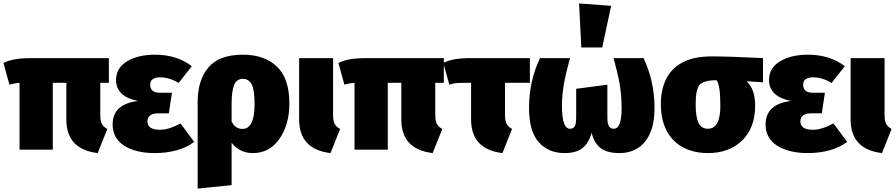

<svg xmlns="http://www.w3.org/2000/svg" viewBox="-30 -873 5226 1120"><path d="M540 20Q357 -2 357 -176V-390H278V0H84V-390Q50 -387 25 -379L-10 -506Q21 -521 59.5 -527.5Q98 -534 162 -534H605V-390H555V-202Q555 -169 564 -151Q573 -133 596 -121Z M870 20Q801 20 746 1.5Q691 -17 659 -54Q627 -91 627 -147Q627 -266 775 -284Q647 -310 647 -406Q647 -477 711.5 -515.5Q776 -554 874 -554Q1001 -554 1089 -487L1012 -389Q958 -422 902 -422Q878 -422 862 -411.5Q846 -401 846 -380Q846 -332 903 -332H973L955 -212H895Q830 -212 830 -165Q830 -116 903 -116Q955 -116 1023 -153L1103 -45Q1014 20 870 20Z M1123 227V-277Q1123 -406 1186 -480Q1249 -554 1387 -554Q1512 -554 1585 -485Q1658 -416 1658 -269Q1658 -146 1600 -63Q1542 20 1445 20Q1368 20 1321 -40V207ZM1384 -121Q1455 -121 1455 -266Q1455 -349 1438 -381Q1421 -413 1387 -413Q1350 -413 1335.5 -377Q1321 -341 1321 -263V-164Q1343 -121 1384 -121Z M1898 20Q1715 -2 1715 -176V-534H1913V-202Q1913 -169 1922 -151Q1931 -133 1954 -121Z M2494 20Q2311 -2 2311 -176V-390H2232V0H2038V-390Q2004 -387 1979 -379L1944 -506Q1975 -521 2013.5 -527.5Q2052 -534 2116 -534H2559V-390H2509V-202Q2509 -169 2518 -151Q2527 -133 2550 -121Z M2901 20Q2718 -2 2718 -176V-390Q2646 -390 2628 -388Q2610 -386 2591 -379L2556 -506Q2587 -521 2624 -527.5Q2661 -534 2718 -534H3061V-390H2916V-202Q2916 -169 2925 -151Q2934 -133 2957 -121Z M3583 20Q3513 20 3474.5 -8.5Q3436 -37 3421 -99Q3404 -37 3367 -8.5Q3330 20 3263 20Q3170 20 3113 -43Q3056 -106 3056 -244Q3056 -399 3120 -534H3295Q3271 -447 3259.5 -383Q3248 -319 3248 -256Q3248 -122 3295 -122Q3314 -122 3322.5 -136Q3331 -150 3331 -190V-355L3513 -379V-190Q3513 -150 3522.5 -136Q3532 -122 3551 -122Q3596 -122 3596 -241Q3596 -318 3584.5 -383Q3573 -448 3549 -534H3724Q3788 -399 3788 -244Q3788 -153 3761.5 -94.5Q3735 -36 3689 -8Q3643 20 3583 20ZM3483 -596H3361L3348 -853L3535 -839Z M4100 20Q4019 20 3957 -12Q3895 -44 3860 -108Q3825 -172 3825 -268Q3825 -350 3856 -412.5Q3887 -475 3952.5 -509.5Q4018 -544 4121 -544Q4227 -544 4421 -534V-393L4325 -399Q4375 -354 4375 -256Q4375 -128 4299.5 -54Q4224 20 4100 20ZM4100 -122Q4172 -122 4172 -256Q4172 -376 4150 -405Q4076 -405 4052 -379Q4028 -353 4028 -267Q4028 -193 4044 -157.5Q4060 -122 4100 -122Z M4679 20Q4610 20 4555 1.5Q4500 -17 4468 -54Q4436 -91 4436 -147Q4436 -266 4584 -284Q4456 -310 4456 -406Q4456 -477 4520.5 -515.5Q4585 -554 4683 -554Q4810 -554 4898 -487L4821 -389Q4767 -422 4711 -422Q4687 -422 4671 -411.5Q4655 -401 4655 -380Q4655 -332 4712 -332H4782L4764 -212H4704Q4639 -212 4639 -165Q4639 -116 4712 -116Q4764 -116 4832 -153L4912 -45Q4823 20 4679 20Z M5115 20Q4932 -2 4932 -176V-534H5130V-202Q5130 -169 5139 -151Q5148 -133 5171 -121Z"/></svg>

Font: Trujillo Black
Style: Regular
Weight: 900
Designer: Fira Sans original fonts by bBox Type GmbH, Carrois Corporate GbR, & Edenspiekermann AG / Changes by Cristiano Sobral
Foundry: Fira Sans original fonts by bBox Type GmbH, Carrois Corporate GbR, & Edenspiekermann AG / Changes by Cristiano Sobral
Version: Version 4.301;July 28, 2020;FontCreator 13.0.0.2655 64-bit